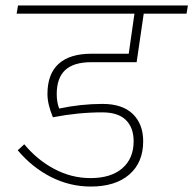

<svg xmlns="http://www.w3.org/2000/svg" viewBox="-20 -702 709 704"><path d="M188 -357Q188 -327 197 -304Q277 -321 356 -321Q429 -321 467 -284Q505 -247 505 -184Q505 -106 454 -62Q403 -18 313 -18Q236 -18 167 -53Q98 -88 45 -151L69 -173Q116 -116 179 -82.5Q242 -49 312 -49Q387 -49 428.5 -85Q470 -121 470 -184Q470 -234 441.5 -262Q413 -290 355 -290Q266 -290 174 -272Q154 -320 154 -357Q154 -431 195 -468Q236 -505 315 -505H452L473 -652H41L46 -682H669L664 -652H507L481 -474H315Q250 -474 219 -445Q188 -416 188 -357Z"/></svg>

Font: FiraGO UltraLight
Style: Italic
Weight: 200
Italic angle: -8°
Designer: bBox Type GmbH
Foundry: bBox Type GmbH
Version: Version 1.001